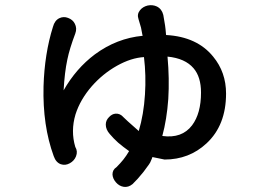

<svg xmlns="http://www.w3.org/2000/svg" viewBox="-20 -760 1040 756"><path d="M188.5 -654.3Q155.3 -548.8 151.4 -419.9Q147.5 -265.6 191.4 -145.5Q200.2 -120.1 219.7 -113.3Q237.3 -107.4 254.9 -117.2Q272.5 -127 279.3 -144.5Q287.1 -164.1 276.4 -181.6Q257.8 -244.1 277.3 -309.6Q295.9 -368.2 341.8 -420.9Q384.8 -469.7 440.4 -501Q496.1 -532.2 546.9 -535.2Q555.7 -462.9 550.8 -387.7Q545.9 -309.6 526.4 -244.1L483.4 -282.2L465.8 -298.8Q453.1 -313.5 435.5 -312.5Q420.9 -311.5 409.2 -298.8Q396.5 -286.1 396.5 -269.5Q396.5 -250 412.1 -232.4Q426.8 -214.8 445.3 -198.2Q464.8 -181.6 488.3 -165Q477.5 -146.5 465.8 -131.8Q454.1 -117.2 438.5 -101.6Q422.9 -91.8 422.9 -73.2Q423.8 -56.6 436.5 -42Q449.2 -27.3 466.8 -24.4Q485.4 -21.5 502 -35.2Q521.5 -53.7 544.9 -83Q556.6 -99.6 566.4 -112.3L571.3 -120.1Q580.1 -139.6 580.1 -141.6L627.9 -131.8Q724.6 -131.8 793 -195.3Q870.1 -266.6 870.1 -391.6Q870.1 -475.6 819.3 -537.1Q755.9 -615.2 634.8 -622.1L633.8 -623Q631.8 -648.4 629.9 -660.2Q627 -679.7 623 -701.2Q617.2 -724.6 597.7 -734.4Q581.1 -742.2 561.5 -738.3Q542 -733.4 531.2 -719.7Q518.6 -704.1 525.4 -684.6Q531.2 -665 535.2 -651.4Q537.1 -642.6 541 -621.1L542 -619.1Q439.5 -609.4 353.5 -545.9Q279.3 -490.2 230.5 -404.3Q234.4 -475.6 245.1 -525.4Q253.9 -568.4 276.4 -627.9Q284.2 -648.4 274.4 -667Q266.6 -682.6 248 -689.5Q230.5 -696.3 213.9 -688.5Q195.3 -679.7 188.5 -654.3ZM639.6 -537.1Q709 -530.3 742.2 -491.2Q771.5 -457 771.5 -395.5Q771.5 -313.5 736.3 -266.6Q696.3 -213.9 619.1 -224.6Q636.7 -289.1 642.6 -370.1Q647.5 -450.2 639.6 -537.1Z"/></svg>

Font: GungsuhChe
Style: Regular
Weight: 400
Monospace: yes
Version: Version 2.21